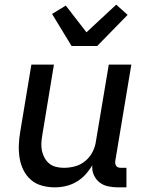

<svg xmlns="http://www.w3.org/2000/svg" viewBox="-20 -798 640 826"><path d="M216 8Q187 8 160 0.5Q133 -7 113 -24.5Q93 -42 81 -66Q69 -90 64.5 -117.5Q60 -145 61 -173.5Q62 -202 67 -231L115 -520H212L162 -217Q159 -200 158 -182.5Q157 -165 160.5 -149Q164 -133 172 -118.5Q180 -104 192.5 -94Q205 -84 221.5 -80Q238 -76 255 -76Q279 -76 303 -82.5Q327 -89 347 -105.5Q367 -122 378.5 -145Q390 -168 393 -192L448 -520H545L476 -106Q475 -100 476 -94Q477 -88 480.5 -83.5Q484 -79 489.5 -77.5Q495 -76 501 -76H524V8H487Q465 8 444.5 3.5Q424 -1 408 -13.5Q392 -26 383.5 -45.5Q375 -65 377 -87Q364 -65 347 -46.5Q330 -28 308.5 -15.5Q287 -3 263 2.5Q239 8 216 8ZM288 -600 204 -738 263 -774 352 -659 480 -778 529 -734 398 -600Z"/></svg>

Font: Iosevka Medium Extended
Style: Italic
Weight: 500
Width: 7
Italic angle: -9°
Monospace: yes
Designer: Belleve Invis
Foundry: Belleve Invis
Version: Version 32.5.0; ttfautohint (v1.8.4)